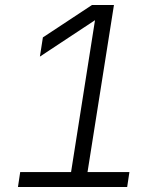

<svg xmlns="http://www.w3.org/2000/svg" viewBox="-20 -750 640 770"><path d="M52 0H490L499 -60H331L437 -730H349L152 -600L140 -523L361 -669L265 -60H61Z"/></svg>

Font: JetBrains Mono ExtraLight
Style: Italic
Weight: 240
Italic angle: -9°
Monospace: yes
Designer: Philipp Nurullin, Konstantin Bulenkov
Foundry: JetBrains
Version: Version 2.305